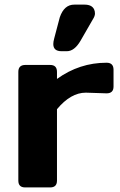

<svg xmlns="http://www.w3.org/2000/svg" viewBox="-20 -819 526 839"><path d="M60.1 -29.8V-504.9Q60.1 -534.7 89.8 -535.2H199.2Q229 -535.2 229 -504.9V-474.1Q327.1 -544.9 445.8 -544.9Q475.6 -544.9 476.1 -515.1V-440.9Q476.1 -411.1 445.8 -411.1L355 -414.1Q289.1 -414.1 229 -341.8V-29.8Q229 0 199.2 0H89.8Q60.1 0 60.1 -29.8ZM216.8 -650.9 241.2 -743.2Q260.3 -799.3 305.2 -798.8H349.1Q381.3 -798.8 391.1 -778.3Q395 -770.5 395 -759.5Q395 -748.5 384.8 -732.9L332 -641.1Q305.2 -595.2 272 -595.2H249Q212.9 -595.2 212.9 -626.5Q212.9 -636.7 216.8 -650.9Z"/></svg>

Font: Days One
Style: Regular
Weight: 400
Designer: Alexander Kalachev, Alexey Maslov, Jovanny Lemonad
Foundry: Alexander Kalachev, Alexey Maslov, Jovanny Lemonad
Version: Version 1.002